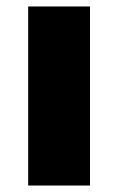

<svg xmlns="http://www.w3.org/2000/svg" viewBox="-20 -573 365 593"><path d="M258 0V-553H67V0Z"/></svg>

Font: Noto Sans Tamil Black
Style: Regular
Weight: 900
Designer: Jelle Bosma - Monotype Design Team
Foundry: Monotype Imaging Inc.
Version: Version 2.004